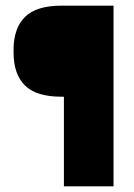

<svg xmlns="http://www.w3.org/2000/svg" viewBox="-20 -659 474 679"><path d="M197 -317Q108 -317 68 -357Q28 -397 28 -473V-483Q28 -559 68.2 -599Q108.5 -639 197.5 -639H247.5V-317ZM381.5 0H206V-639H381.5Z"/></svg>

Font: Anek Tamil Medium ExtraBold
Style: Regular
Weight: 800
Version: Version 1.003